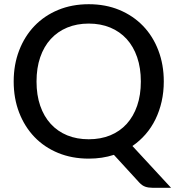

<svg xmlns="http://www.w3.org/2000/svg" viewBox="-20 -746 842 912"><path d="M153.5 -359Q153.5 -294.5 171 -243.8Q188.5 -193 221 -157.5Q253.5 -122 299.2 -103.2Q345 -84.5 401.5 -84.5Q458 -84.5 503.8 -103.2Q549.5 -122 581.8 -157.5Q614 -193 631.5 -243.8Q649 -294.5 649 -359Q649 -423 631.5 -474Q614 -525 581.8 -560.5Q549.5 -596 503.8 -615Q458 -634 401.5 -634Q345 -634 299.2 -615Q253.5 -596 221 -560.5Q188.5 -525 171 -474Q153.5 -423 153.5 -359ZM792.5 146H704.5Q685 146 670 140.8Q655 135.5 642 121.5L521 -10.5Q466 7.5 401.5 7.5Q322 7.5 256.2 -19.5Q190.5 -46.5 143.8 -95.2Q97 -144 71 -211.2Q45 -278.5 45 -359Q45 -439 71 -506.5Q97 -574 143.8 -622.8Q190.5 -671.5 256.2 -698.8Q322 -726 401.5 -726Q481.5 -726 547 -698.8Q612.5 -671.5 659.5 -622.8Q706.5 -574 732.2 -506.5Q758 -439 758 -359Q758 -309 747.8 -263.8Q737.5 -218.5 718.5 -179.5Q699.5 -140.5 671.8 -108.5Q644 -76.5 609 -52.5Z"/></svg>

Font: Lato 2
Style: Regular
Weight: 500
Designer: Lukasz Dziedzic with Adam Twardoch and Botio Nikoltchev
Foundry: tyPoland Lukasz Dziedzic
Version: Version 2.015; 2015-08-06; http://www.latofonts.com/